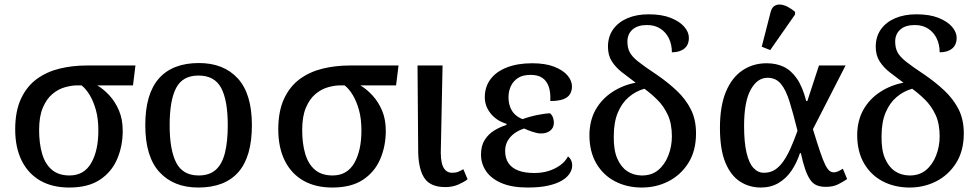

<svg xmlns="http://www.w3.org/2000/svg" viewBox="-20 -829 4381 859"><path d="M290 10Q214 10 160 -21Q106 -52 77 -110.5Q48 -169 48 -250Q48 -332 74 -387.5Q100 -443 144.5 -475.5Q189 -508 246.5 -522Q304 -536 368 -536H586L575 -447H415Q444 -430 470 -401.5Q496 -373 512.5 -334Q529 -295 529 -244Q529 -175 504 -117Q479 -59 426.5 -24.5Q374 10 290 10ZM291 -44Q356 -44 388 -99.5Q420 -155 420 -245Q420 -298 409 -337Q398 -376 381.5 -403.5Q365 -431 345 -447H325Q300 -447 270 -438.5Q240 -430 214 -408Q188 -386 171.5 -347Q155 -308 155 -247Q155 -187 168.5 -141Q182 -95 212 -69.5Q242 -44 291 -44Z M867 10Q757 10 693.5 -59Q630 -128 630 -269Q630 -409 691 -478Q752 -547 870 -547Q981 -547 1044 -478Q1107 -409 1107 -269Q1107 -128 1046.5 -59Q986 10 867 10ZM869 -44Q917 -44 945.5 -69.5Q974 -95 986.5 -145.5Q999 -196 999 -269Q999 -380 969.5 -435.5Q940 -491 868 -491Q797 -491 768 -435.5Q739 -380 739 -269Q739 -158 768.5 -101Q798 -44 869 -44Z M1467 10Q1391 10 1337 -21Q1283 -52 1254 -110.5Q1225 -169 1225 -250Q1225 -332 1251 -387.5Q1277 -443 1321.5 -475.5Q1366 -508 1423.5 -522Q1481 -536 1545 -536H1763L1752 -447H1592Q1621 -430 1647 -401.5Q1673 -373 1689.5 -334Q1706 -295 1706 -244Q1706 -175 1681 -117Q1656 -59 1603.5 -24.5Q1551 10 1467 10ZM1468 -44Q1533 -44 1565 -99.5Q1597 -155 1597 -245Q1597 -298 1586 -337Q1575 -376 1558.5 -403.5Q1542 -431 1522 -447H1502Q1477 -447 1447 -438.5Q1417 -430 1391 -408Q1365 -386 1348.5 -347Q1332 -308 1332 -247Q1332 -187 1345.5 -141Q1359 -95 1389 -69.5Q1419 -44 1468 -44Z M1972 8Q1907 8 1880 -30.5Q1853 -69 1851 -147L1848 -536H1960L1952 -146Q1952 -121 1956.5 -100.5Q1961 -80 1972.5 -68Q1984 -56 2003 -56Q2019 -56 2030 -60.5Q2041 -65 2053 -72L2072 -27Q2057 -15 2031 -3.5Q2005 8 1972 8Z M2341 10Q2270 10 2223.5 -10Q2177 -30 2154.5 -63.5Q2132 -97 2132 -137Q2132 -177 2148.5 -203Q2165 -229 2191 -245Q2217 -261 2246 -270V-275Q2201 -289 2175 -321.5Q2149 -354 2149 -394Q2149 -440 2174 -474Q2199 -508 2247 -527Q2295 -546 2361 -546Q2420 -546 2459.5 -530.5Q2499 -515 2519 -491.5Q2539 -468 2539 -442Q2539 -422 2529.5 -407Q2520 -392 2498.5 -384.5Q2477 -377 2442 -377Q2444 -416 2435 -441.5Q2426 -467 2406.5 -480.5Q2387 -494 2354 -494Q2318 -494 2296.5 -479.5Q2275 -465 2265 -442.5Q2255 -420 2255 -394Q2255 -370 2262.5 -350Q2270 -330 2284.5 -316.5Q2299 -303 2318 -296Q2351 -308 2386.5 -315Q2422 -322 2441 -322Q2451 -313 2454.5 -301.5Q2458 -290 2458 -280Q2458 -257 2441 -244Q2424 -231 2398 -232Q2385 -232 2363.5 -239Q2342 -246 2325 -254Q2300 -246 2281 -232Q2262 -218 2251 -198.5Q2240 -179 2240 -154Q2240 -121 2255 -99Q2270 -77 2299 -66Q2328 -55 2370 -55Q2405 -55 2434 -64Q2463 -73 2486 -89.5Q2509 -106 2521 -129Q2529 -124 2534.5 -113Q2540 -102 2540 -89Q2540 -70 2528.5 -52.5Q2517 -35 2493.5 -21Q2470 -7 2432.5 1.5Q2395 10 2341 10Z M2847 10Q2782 9 2730 -18.5Q2678 -46 2647.5 -98.5Q2617 -151 2617 -226Q2618 -291 2645 -338.5Q2672 -386 2719 -417Q2766 -448 2824 -459Q2792 -483 2764 -504.5Q2736 -526 2718 -553.5Q2700 -581 2700 -620Q2700 -665 2723 -697.5Q2746 -730 2787 -747.5Q2828 -765 2882 -765Q2941 -765 2981 -749Q3021 -733 3041.5 -709Q3062 -685 3062 -660Q3062 -628 3041.5 -611.5Q3021 -595 2986 -595Q2986 -629 2973 -656.5Q2960 -684 2935 -700.5Q2910 -717 2875 -717Q2832 -717 2809.5 -696.5Q2787 -676 2787 -643Q2787 -615 2797.5 -595Q2808 -575 2836.5 -552.5Q2865 -530 2918 -495Q2969 -460 3008.5 -422.5Q3048 -385 3071 -339.5Q3094 -294 3094 -232Q3094 -154 3059.5 -99.5Q3025 -45 2969 -17Q2913 11 2847 10ZM2849 -44Q2894 -43 2924 -67.5Q2954 -92 2970 -133Q2986 -174 2986 -219Q2986 -276 2967.5 -315.5Q2949 -355 2920.5 -383Q2892 -411 2863 -432Q2824 -421 2793 -394.5Q2762 -368 2744 -325Q2726 -282 2726 -219Q2725 -158 2741.5 -120Q2758 -82 2785.5 -63.5Q2813 -45 2849 -44Z M3384 10Q3332 10 3290.5 -17Q3249 -44 3225 -102.5Q3201 -161 3201 -257Q3201 -354 3227.5 -418Q3254 -482 3301.5 -514Q3349 -546 3410 -546Q3453 -546 3486.5 -530Q3520 -514 3545.5 -477Q3571 -440 3587 -377H3592L3644 -536H3763L3617 -251Q3636 -189 3649 -150.5Q3662 -112 3672 -92Q3682 -72 3691 -65Q3700 -58 3711 -58Q3721 -58 3731 -63Q3741 -68 3751 -74L3770 -28Q3753 -16 3730 -4.5Q3707 7 3675 7Q3650 7 3633 -0.5Q3616 -8 3604 -26Q3592 -44 3582 -73Q3572 -102 3563 -144H3559Q3545 -101 3521.5 -66Q3498 -31 3463.5 -10.5Q3429 10 3384 10ZM3398 -56Q3426 -56 3447 -69.5Q3468 -83 3485.5 -108.5Q3503 -134 3518 -168Q3533 -202 3548 -244Q3529 -321 3512.5 -374Q3496 -427 3473.5 -454Q3451 -481 3414 -481Q3391 -481 3372.5 -468Q3354 -455 3339 -428.5Q3324 -402 3316.5 -361Q3309 -320 3309 -266Q3309 -192 3320 -145.5Q3331 -99 3351 -77.5Q3371 -56 3398 -56ZM3426 -605 3388 -620 3428 -776Q3433 -795 3445 -802.5Q3457 -810 3472.5 -808.5Q3488 -807 3505 -798Q3522 -789 3537 -776V-764Z M4045 10Q3980 9 3928 -18.5Q3876 -46 3845.5 -98.5Q3815 -151 3815 -226Q3816 -291 3843 -338.5Q3870 -386 3917 -417Q3964 -448 4022 -459Q3990 -483 3962 -504.5Q3934 -526 3916 -553.5Q3898 -581 3898 -620Q3898 -665 3921 -697.5Q3944 -730 3985 -747.5Q4026 -765 4080 -765Q4139 -765 4179 -749Q4219 -733 4239.5 -709Q4260 -685 4260 -660Q4260 -628 4239.5 -611.5Q4219 -595 4184 -595Q4184 -629 4171 -656.5Q4158 -684 4133 -700.5Q4108 -717 4073 -717Q4030 -717 4007.5 -696.5Q3985 -676 3985 -643Q3985 -615 3995.5 -595Q4006 -575 4034.5 -552.5Q4063 -530 4116 -495Q4167 -460 4206.5 -422.5Q4246 -385 4269 -339.5Q4292 -294 4292 -232Q4292 -154 4257.5 -99.5Q4223 -45 4167 -17Q4111 11 4045 10ZM4047 -44Q4092 -43 4122 -67.5Q4152 -92 4168 -133Q4184 -174 4184 -219Q4184 -276 4165.5 -315.5Q4147 -355 4118.5 -383Q4090 -411 4061 -432Q4022 -421 3991 -394.5Q3960 -368 3942 -325Q3924 -282 3924 -219Q3923 -158 3939.5 -120Q3956 -82 3983.5 -63.5Q4011 -45 4047 -44Z"/></svg>

Font: ET Text
Style: Regular
Weight: 470
Designer: Monotype Design Team
Foundry: Monotype Imaging Inc.
Version: Version 2.009